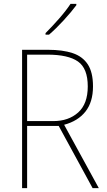

<svg xmlns="http://www.w3.org/2000/svg" viewBox="-20 -971 554 991"><path d="M228 -714Q303 -714 354.5 -697Q406 -680 433 -639Q460 -598 460 -525Q460 -444 421 -395Q382 -346 311 -327L490 0H458L283 -321H120V0H94V-714ZM224 -689H120V-346H255Q334 -346 383.5 -390.5Q433 -435 433 -525Q433 -618 382.5 -653.5Q332 -689 224 -689ZM374 -944Q348 -909 308.5 -866Q269 -823 233 -792H215V-800Q249 -834 285 -875Q321 -916 344 -951H374Z"/></svg>

Font: Noto Sans SemiCondensed Thin
Style: Regular
Weight: 100
Width: 4
Designer: Monotype Design Team
Foundry: Monotype Imaging Inc.
Version: Version 2.013; ttfautohint (v1.8.4.7-5d5b)